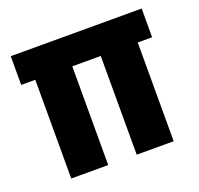

<svg xmlns="http://www.w3.org/2000/svg" viewBox="-92 -579 701 678"><g transform="rotate(-20 258.5 -239.5)"><path d="M205 0V-371H312V0H451V-371H505V-479H13V-371H66V0Z"/></g></svg>

Font: Gemini
Style: Regular
Weight: 700
Designer: Pushpananda Ekanayake, Sol Matas, Kosala Senevirathne
Foundry: Mooniak
Version: Version 1.000;PS 1.0;hotconv 1.0.86;makeotf.lib2.5.63406